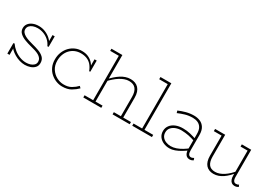

<svg xmlns="http://www.w3.org/2000/svg" viewBox="23 -1506 3314 2340"><g transform="rotate(30 1679.5 -336.0)"><path d="M314 13Q278 13 239.5 1.5Q201 -10 167 -30Q133 -50 108.5 -73.5Q84 -97 75 -121L95 -99V0H64V-147L79 -151Q105 -113 142 -83Q179 -53 223.5 -35.5Q268 -18 314 -18Q345 -18 373.5 -27Q402 -36 420.5 -54.5Q439 -73 439 -100Q439 -127 425 -146.5Q411 -166 387 -179.5Q363 -193 332.5 -202.5Q302 -212 270 -220Q221 -232 175.5 -249.5Q130 -267 100.5 -294.5Q71 -322 71 -364Q71 -399 91 -426Q111 -453 147.5 -468.5Q184 -484 231 -484Q280 -484 324 -465.5Q368 -447 400.5 -417Q433 -387 448 -352L428 -375V-471H459V-323L442 -321Q422 -365 388.5 -394.5Q355 -424 314.5 -439Q274 -454 231 -454Q196 -454 167 -443.5Q138 -433 121 -413.5Q104 -394 104 -367Q104 -343 118 -325.5Q132 -308 156 -294.5Q180 -281 210 -271Q240 -261 271 -253Q321 -241 367 -224Q413 -207 442.5 -178.5Q472 -150 472 -101Q472 -62 448.5 -36.5Q425 -11 389 1Q353 13 314 13Z M840 14Q798 14 756 -2Q714 -18 678.5 -49Q643 -80 622 -125.5Q601 -171 601 -230Q601 -285 619.5 -331.5Q638 -378 670.5 -412Q703 -446 746.5 -465Q790 -484 840 -483Q889 -483 927.5 -466Q966 -449 993.5 -419Q1021 -389 1036 -349L1019 -358V-471H1050V-315L1035 -312Q1017 -360 990 -391Q963 -422 925.5 -437Q888 -452 840 -452Q796 -452 758.5 -436Q721 -420 693 -390.5Q665 -361 649.5 -320Q634 -279 634 -230Q634 -164 665 -116.5Q696 -69 743.5 -43.5Q791 -18 840 -17Q905 -15 949.5 -41Q994 -67 1026 -101L1048 -79Q1012 -43 963.5 -14.5Q915 14 840 14Z M1644 0V-303Q1644 -340 1636 -368Q1628 -396 1612.5 -415Q1597 -434 1573 -443.5Q1549 -453 1517 -453Q1486 -453 1454 -441.5Q1422 -430 1390.5 -410Q1359 -390 1328.5 -363Q1298 -336 1270 -305V-336Q1297 -366 1326.5 -392.5Q1356 -419 1387.5 -439.5Q1419 -460 1453 -471.5Q1487 -483 1524 -483Q1558 -483 1586 -472.5Q1614 -462 1634.5 -440.5Q1655 -419 1666 -386.5Q1677 -354 1677 -309V0ZM1133 0V-31H1386V0ZM1545 0V-31H1786V0ZM1287 -686V0H1254V-656H1133V-686Z M1943 0V-686H1976V0ZM1822 0V-31H2099V0ZM1823 -655V-686H1976V-655Z M2629 7Q2605 7 2588.5 -5.5Q2572 -18 2563.5 -41Q2555 -64 2555 -97V-308Q2555 -363 2535.5 -394.5Q2516 -426 2484.5 -439.5Q2453 -453 2415 -453Q2357 -453 2308.5 -438.5Q2260 -424 2214 -404L2205 -435Q2251 -455 2304 -469.5Q2357 -484 2415 -484Q2461 -484 2500.5 -467.5Q2540 -451 2564 -412.5Q2588 -374 2588 -308V-97Q2588 -60 2599 -42Q2610 -24 2633 -24Q2644 -24 2654 -28.5Q2664 -33 2672 -37L2682 -9Q2674 -3 2660.5 2Q2647 7 2629 7ZM2350 13Q2305 13 2265.5 -4Q2226 -21 2202 -53.5Q2178 -86 2178 -132Q2178 -177 2203.5 -211Q2229 -245 2273.5 -263.5Q2318 -282 2375 -282Q2431 -282 2478 -270.5Q2525 -259 2576 -242V-211Q2521 -231 2473 -240.5Q2425 -250 2375 -251Q2333 -252 2295.5 -238.5Q2258 -225 2234.5 -198.5Q2211 -172 2211 -132Q2211 -95 2230.5 -69.5Q2250 -44 2282 -31Q2314 -18 2350 -18Q2388 -18 2426 -31Q2464 -44 2502 -67Q2540 -90 2576 -119V-88Q2540 -61 2501.5 -38Q2463 -15 2424.5 -1Q2386 13 2350 13Z M2969 14Q2936 14 2909 3Q2882 -8 2863.5 -29Q2845 -50 2835 -82Q2825 -114 2825 -156V-471H2858V-163Q2858 -128 2865 -101Q2872 -74 2886 -55Q2900 -36 2922.5 -26.5Q2945 -17 2976 -17Q3006 -17 3036.5 -28Q3067 -39 3097.5 -59Q3128 -79 3156.5 -106.5Q3185 -134 3210 -166V-136Q3185 -105 3157.5 -77.5Q3130 -50 3100 -29.5Q3070 -9 3037.5 2.5Q3005 14 2969 14ZM2716 -440V-471H2841V-440ZM3267 13Q3243 13 3226 1Q3209 -11 3200 -34Q3191 -57 3191 -90V-471H3224V-90Q3224 -52 3236.5 -35Q3249 -18 3268 -18Q3282 -18 3290.5 -20.5Q3299 -23 3308 -30L3320 -2Q3307 5 3295 9Q3283 13 3267 13ZM3092 -440V-471H3214V-440Z"/></g></svg>

Font: BioRhyme ExtraBold ExtraLight
Style: Regular
Weight: 250
Version: Version 1.600;gftools[0.9.33]